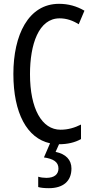

<svg xmlns="http://www.w3.org/2000/svg" viewBox="-20 -745 486 1005"><path d="M354 137C354 92 325 61 271 50L289 10C333 10 372 1 404 -17V-93C372 -77 337 -66 297 -66C199 -66 137 -176 137 -357C137 -512 182 -649 292 -649C329 -649 362 -637 392 -618L422 -689C381 -713 337 -725 289 -725C128 -725 50 -561 50 -358C50 -152 122 -21 242 5L210 79C258 86 286 102 286 137C286 166 266 186 223 186C208 186 193 184 180 180V234C193 238 212 240 236 240C310 240 354 204 354 137Z"/></svg>

Font: Noto Sans Sinhala ExtraCondensed
Style: Regular
Weight: 400
Width: 2
Designer: Jelle Bosma - Monotype Design Team
Foundry: Monotype Imaging Inc.
Version: Version 2.006